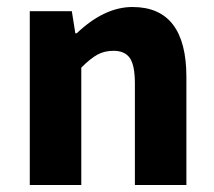

<svg xmlns="http://www.w3.org/2000/svg" viewBox="-20 -528 612 548"><path d="M65 0V-496H185L195 -433H199Q278 -508 358 -508Q512 -508 512 -308V0H365V-289Q365 -342 350.5 -362.5Q336 -383 304 -383Q278 -383 258 -372Q238 -361 212 -335V0Z"/></svg>

Font: Toshiba Sans
Style: Bold
Weight: 700
Designer: Paul D. Hunt
Foundry: Toshiba Corporation
Version: Version 2.020;PS 2.0;hotconv 1.0.86;makeotf.lib2.5.63406